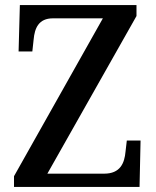

<svg xmlns="http://www.w3.org/2000/svg" viewBox="-20 -734 612 754"><path d="M35 0H528L532 -182H478L473 -139C469 -93 452 -52 389 -52H166L516 -671V-714H58L53 -532H107L112 -578C116 -624 132 -662 188 -662H384L35 -42Z"/></svg>

Font: Noto Serif Hebrew SemiCondensed Medium
Style: Regular
Weight: 500
Width: 4
Designer: Monotype Design Team
Foundry: Monotype Imaging Inc.
Version: Version 2.004